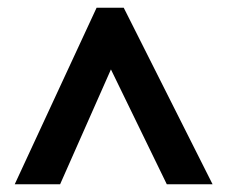

<svg xmlns="http://www.w3.org/2000/svg" viewBox="-20 -737 586 495"><path d="M18 -262 229 -717H299L528 -262H410L266 -558L135 -262Z"/></svg>

Font: Noto Sans Ethiopic SemiCondensed
Style: Bold
Weight: 700
Width: 4
Designer: Monotype Design Team
Foundry: Monotype Imaging Inc.
Version: Version 2.102; ttfautohint (v1.8.4.7-5d5b)